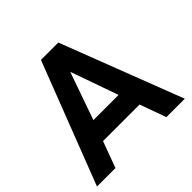

<svg xmlns="http://www.w3.org/2000/svg" viewBox="-167 -821 981 981"><g transform="rotate(-45 324.0 -330.0)"><path d="M255.5 -660H381L635 0H502L450.5 -142.5H186.5L134 0H0.5ZM227.5 -253H409.5L319 -509H317.5Z"/></g></svg>

Font: League Spartan Thin SemiBold
Style: Regular
Weight: 600
Version: Version 2.002